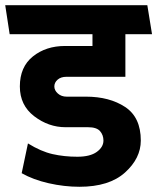

<svg xmlns="http://www.w3.org/2000/svg" viewBox="-31 -700 602 735"><path d="M551 -569H449V-406H223Q202 -406 189.5 -395Q177 -384 177 -369Q177 -354 190.5 -342Q204 -330 224 -330H298Q388 -330 448 -290.5Q508 -251 508 -162Q508 -94 447.5 -39.5Q387 15 273 15Q215 15 155.5 1.5Q96 -12 52 -37L76 -151Q126 -120 170.5 -110Q215 -100 265 -100Q314 -100 339.5 -118.5Q365 -137 365 -162Q365 -183 352 -198Q339 -213 306 -213H220Q155 -213 100 -255Q45 -297 45 -369Q45 -444 95 -484Q145 -524 218 -524H323V-569H6L-11 -680H533Z"/></svg>

Font: Palanquin Dark
Style: Regular
Weight: 400
Designer: Pria Ravichandran
Version: Version 1.000